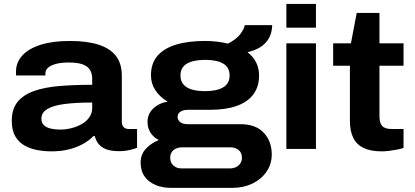

<svg xmlns="http://www.w3.org/2000/svg" viewBox="-20 -744 2071 959"><path d="M236.7 12Q200.3 12 164.9 5.3Q129.4 -1.4 100.8 -18.2Q72.2 -34.9 55.5 -64.4Q38.8 -93.9 38.8 -140.4Q38.8 -199.9 68.2 -235.6Q97.6 -271.3 151.2 -289.9Q204.8 -308.5 278.6 -314.5Q352.3 -320.5 440.5 -320.5V-350.5Q440.5 -377.6 428.9 -395.7Q417.3 -413.9 392 -422.8Q366.7 -431.8 323.6 -431.8Q287.4 -431.8 261.1 -425.2Q234.8 -418.5 220.9 -406.6Q206.9 -394.6 206.9 -378.2V-367.1H60.7Q59.7 -371.9 59.8 -376.1Q59.9 -380.3 59.9 -385.8Q59.9 -432.3 91.5 -466.8Q123 -501.3 183.2 -520.4Q243.3 -539.4 328.8 -539.4Q413.1 -539.4 471 -521.3Q528.8 -503.1 558.6 -465.2Q588.4 -427.3 588.4 -366.2V-137Q588.4 -118.7 597.5 -109.2Q606.7 -99.6 622.7 -99.6H664.6V-5.9Q653.5 -1.2 629.2 4.9Q605 11 573.3 11Q535.7 11 511.1 1.7Q486.5 -7.6 472.7 -24.6Q458.9 -41.7 453.5 -64H446.3Q423.8 -40.7 392.2 -23.7Q360.6 -6.8 322.1 2.6Q283.6 12 236.7 12ZM281.2 -96.8Q309.2 -96.8 337.3 -104Q365.5 -111.3 388.7 -124.6Q412 -137.9 426.2 -158.2Q440.5 -178.6 440.5 -204.1V-231.9Q359.9 -231.9 303.1 -224.6Q246.2 -217.3 216.5 -199.5Q186.8 -181.8 186.8 -150.8Q186.8 -130.8 199.5 -118.8Q212.1 -106.7 233.5 -101.7Q255 -96.8 281.2 -96.8Z M831.8 194.3Q792.9 194.3 758.4 180.6Q723.9 166.8 703.1 138.5Q682.4 110.2 682.4 68.1Q682.4 26.9 709 -1.5Q735.6 -29.8 773.3 -44.3Q745.8 -58.7 731.3 -81.9Q716.8 -105.1 716.8 -134.9Q716.8 -174.8 745.5 -202Q774.1 -229.2 817.4 -236.4Q778.4 -259.2 756.2 -293Q734 -326.7 734 -367.3Q734 -427.3 766.3 -464.9Q798.6 -502.6 859 -521Q919.4 -539.4 1003.8 -539.4Q1036.2 -539.4 1065 -535.9Q1093.8 -532.3 1118.9 -526Q1161.4 -548.3 1180.8 -574.5Q1200.2 -600.7 1202.6 -618.4H1339.6Q1338.8 -581.9 1324 -554.7Q1309.2 -527.4 1281.7 -509.5Q1254.2 -491.7 1216.1 -483.4Q1244.2 -462.2 1259.1 -432.7Q1274 -403.2 1274 -366.9Q1274 -310.6 1245.2 -272.3Q1216.4 -234 1161.7 -214.8Q1107 -195.5 1029.4 -195.5H921.2Q894.2 -195.5 880.6 -185.8Q867 -176.2 867 -160.3Q867 -144.9 879.8 -134.2Q892.6 -123.6 922.2 -123.6H1183.3Q1256.7 -123.6 1297 -81.3Q1337.3 -39 1337.3 27.4Q1337.3 76.2 1310.9 114Q1284.4 151.9 1240.2 173.1Q1196 194.3 1141.1 194.3ZM886 97.2H1128.4Q1145 97.2 1158.5 90.8Q1172.1 84.4 1180.3 72.2Q1188.4 59.9 1188.4 44.1Q1188.4 18.7 1171.8 5.3Q1155.1 -8 1131.5 -8H888.6Q863.3 -8 846.7 5.6Q830.1 19.3 830.1 44.1Q830.1 67.7 845.9 82.4Q861.7 97.2 886 97.2ZM1004.6 -288.8Q1062.9 -288.8 1094.8 -307.9Q1126.8 -327 1126.8 -366.9Q1126.8 -407.9 1094.8 -426.4Q1062.9 -445 1004.6 -445Q946.7 -445 914.1 -426.4Q881.4 -407.9 881.4 -366.9Q881.4 -339.6 896.1 -322.4Q910.7 -305.1 937.8 -297Q965 -288.8 1004.6 -288.8Z M1410.3 -605.7V-724.4H1558.1V-605.7ZM1410.3 0V-527.4H1558.1V0Z M1887.2 12Q1831 12 1795.8 -5Q1760.7 -22 1744.2 -56Q1727.7 -90 1727.7 -140.7V-415.8H1644V-527.4H1732.8L1761.7 -679.4H1875.3V-527.4H1995.6V-415.8H1875.3V-161.9Q1875.3 -131.3 1888.4 -115.5Q1901.4 -99.6 1937.1 -99.6H1995.6V-5.4Q1982.9 -0.4 1963.3 3.3Q1943.7 7 1923.2 9.5Q1902.8 12 1887.2 12Z"/></svg>

Font: Archivo SemiBold SemiExpanded
Style: Regular
Weight: 600
Width: 6
Version: Version 2.001